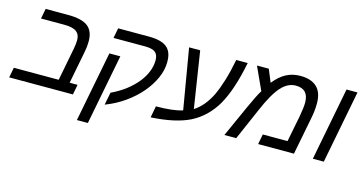

<svg xmlns="http://www.w3.org/2000/svg" viewBox="-91 -972 2880 1522"><g transform="rotate(15 1348.5 -210.5)"><path d="M113 -516 129 -599H313Q425 -599 475 -561Q525 -523 525 -438Q525 -397 516 -351L464 -83H529L513 0H-10L6 -83H374L426 -352Q430 -373 432 -391.5Q434 -410 434 -426Q434 -471 403.5 -493.5Q373 -516 304 -516Z M798 -389 686 188H596L708 -389ZM724 -599H977Q1077 -599 1123 -562.5Q1169 -526 1169 -445V-439Q1169 -376 1139.5 -309.5Q1110 -243 1058 -182Q1006 -121 934 -70Q862 -19 777 13L797 -90Q863 -121 914.5 -160.5Q966 -200 1002 -244.5Q1038 -289 1057 -336.5Q1076 -384 1076 -431Q1076 -476 1051 -496Q1026 -516 965 -516H708Z M1306 -599H1397L1469 -136Q1549 -187 1602 -295Q1628 -350 1651 -425.5Q1674 -501 1693 -599H1787Q1742 -370 1668 -241Q1595 -116 1474 -54Q1355 5 1155 16L1173 -79Q1311 -79 1390 -104Z M2218 -609Q2306 -609 2353 -565.5Q2400 -522 2400 -431Q2400 -372 2387 -308L2327 0H2033L2049 -83H2252L2294 -297Q2308 -373 2308 -413Q2308 -525 2203 -525Q2137 -525 2083 -465Q2028 -405 1964 -255L1853 0H1756L1874 -262Q1920 -364 1949 -411L1863 -599H1960L2003 -495Q2051 -555 2103 -582Q2155 -609 2218 -609Z M2598 -599H2688L2572 0H2482Z"/></g></svg>

Font: Libra Sans Modern
Style: Italic
Weight: 400
Italic angle: -12°
Foundry: Stefan Peev, Context Ltd
Version: Version 1.000